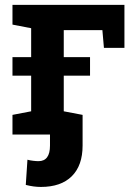

<svg xmlns="http://www.w3.org/2000/svg" viewBox="-20 -548 570 782"><path d="M30.8 0V-80.1L106.9 -94.7V-433.1L30.8 -447.8V-528.3H486.8V-353H403.3L397 -425.3H239.7V-94.7L316.4 -80.1V0ZM30.8 -239.7V-315.4H346.7V-239.7ZM146.5 213.4Q117.2 213.4 85 205.1L91.8 102.5Q102.5 105.5 115.2 106.9Q127.9 108.4 136.7 108.4Q183.6 108.4 183.6 44.9V-41H316.4V44.9Q316.4 126 272.5 169.7Q228.5 213.4 146.5 213.4Z"/></svg>

Font: Roboto Slab SemiBold
Style: Regular
Weight: 600
Designer: Google
Version: Version 2.001; ttfautohint (v1.8.3)